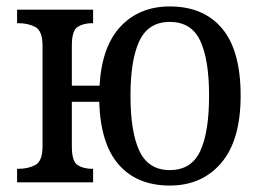

<svg xmlns="http://www.w3.org/2000/svg" viewBox="-20 -566 808 596"><path d="M507 10Q406 10 349 -54.5Q292 -119 288 -250H203V-111Q203 -65 221 -53.5Q239 -42 266 -42H269V0H33V-42H37Q68 -42 90 -54Q112 -66 112 -112V-424Q112 -470 90 -482Q68 -494 37 -494H33V-536H269V-494H266Q239 -494 221 -482.5Q203 -471 203 -425V-300H289Q296 -422 354.5 -484Q413 -546 507 -546Q612 -546 669.5 -477.5Q727 -409 727 -269Q727 -131 667 -60.5Q607 10 507 10ZM507 -38Q574 -38 601.5 -97Q629 -156 629 -269Q629 -381 601.5 -439.5Q574 -498 507 -498Q441 -498 413 -439.5Q385 -381 385 -269Q385 -156 413 -97Q441 -38 507 -38Z"/></svg>

Font: Noto Serif SemiCondensed
Style: Regular
Weight: 400
Width: 4
Designer: Monotype Design Team
Foundry: Monotype Imaging Inc.
Version: Version 2.013